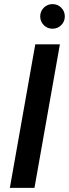

<svg xmlns="http://www.w3.org/2000/svg" viewBox="-20 -916 336 936"><path d="M28 0 152 -700H272L148 0ZM236 -776Q211 -776 193.5 -793.5Q176 -811 176 -836Q176 -861 193.5 -878.5Q211 -896 236 -896Q261 -896 278.5 -878.5Q296 -861 296 -836Q296 -811 278.5 -793.5Q261 -776 236 -776Z"/></svg>

Font: DM Sans 10pt SemiBold
Style: Italic
Weight: 600
Italic angle: -10°
Version: Version 4.004;gftools[0.9.30]